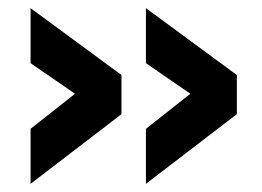

<svg xmlns="http://www.w3.org/2000/svg" viewBox="-20 -474 643 471"><path d="M447 -244 338 -319V-454L561 -290V-194L338 -23V-158ZM164 -244 55 -319V-454L278 -290V-194L55 -23V-158Z"/></svg>

Font: Titillium-CLs Web
Style: CLs-Bold
Weight: 700
Version: Version 1.002;PS 57.000;hotconv 1.0.70;makeotf.lib2.5.55311